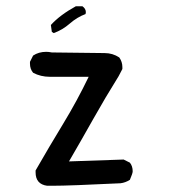

<svg xmlns="http://www.w3.org/2000/svg" viewBox="-20 -597 540 615"><path d="M148 -2H131Q94 -7 94 -45V-51Q137 -126 182 -200Q227 -274 264 -351H140Q110 -351 86 -364Q76 -376 76 -393V-399L86 -419Q104 -431 128 -431Q136 -431 146 -429L315 -427Q341 -427 362 -413Q372 -399 372 -382V-376L360 -353Q317 -284 278.5 -215.5Q240 -147 201 -80L376 -86L396 -76Q405 -65 405 -48Q405 -42 396 -21Q382 -12 366 -10Q203 -2 148 -2ZM152 -491 146 -495 143 -517Q172 -549 223 -577H244Q255 -569 255 -558L254 -552Q227 -542 203.5 -521.5Q180 -501 152 -491Z"/></svg>

Font: Xiaolai Mono SC
Style: Regular
Weight: 400
Monospace: yes
Designer: LXGW / Nozomi Seto
Version: Version 3.113;September 30, 2024